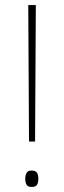

<svg xmlns="http://www.w3.org/2000/svg" viewBox="-20 -734 252 761"><path d="M119 -173H95L92 -714H122ZM80 -26Q80 -38 85 -48Q90 -58 105 -58Q122 -58 127 -48.5Q132 -39 132 -26Q132 -11 127 -2Q122 7 105 7Q90 7 85 -2.5Q80 -12 80 -26Z"/></svg>

Font: Noto Sans Myanmar SemiCondensed Thin
Style: Regular
Weight: 100
Width: 4
Designer: Monotype Design Team
Foundry: Monotype Imaging Inc.
Version: Version 2.107; ttfautohint (v1.8.4.7-5d5b)